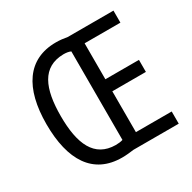

<svg xmlns="http://www.w3.org/2000/svg" viewBox="-160 -975 1051 1050"><g transform="rotate(-30 365.5 -450.5)"><path d="M321 -814C142 -814 53 -679 53 -452C53 -224 139 -87 321 -87C348 -87 372 -90 395 -93H681V-170H455V-428H667V-504H455V-731H681V-807H392C370 -811 347 -814 321 -814ZM324 -737C341 -737 357 -735 370 -729V-170C358 -166 342 -164 325 -164C191 -165 143 -275 143 -451C143 -625 189 -735 324 -737Z"/></g></svg>

Font: Noto Sans Kannada UI Condensed
Style: Regular
Weight: 400
Width: 3
Designer: Jelle Bosma - Monotype Design Team
Foundry: Monotype Imaging Inc.
Version: Version 2.005